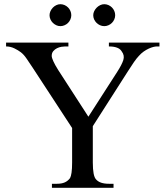

<svg xmlns="http://www.w3.org/2000/svg" viewBox="-20 -890 791 910"><path d="M525.9 -817.9Q525.9 -828.6 521.7 -838.1Q517.6 -847.7 510.5 -854.7Q503.4 -861.8 493.9 -866Q484.4 -870.1 474.1 -870.1Q464.4 -870.1 455.1 -865.7Q445.8 -861.3 438.5 -854Q431.2 -846.7 426.5 -837.2Q421.9 -827.6 421.9 -817.9Q421.9 -807.6 426 -798.3Q430.2 -789.1 437.3 -782Q444.3 -774.9 453.9 -770.5Q463.4 -766.1 474.1 -766.1Q484.4 -766.1 493.9 -770.3Q503.4 -774.4 510.5 -781.5Q517.6 -788.6 521.7 -798.1Q525.9 -807.6 525.9 -817.9ZM317.9 -817.9Q317.9 -828.6 313.7 -838.1Q309.6 -847.7 302.5 -854.7Q295.4 -861.8 285.9 -866Q276.4 -870.1 266.1 -870.1Q256.3 -870.1 247.1 -865.7Q237.8 -861.3 230.7 -854Q223.6 -846.7 219.2 -837.2Q214.8 -827.6 214.8 -817.9Q214.8 -807.6 219 -798.3Q223.1 -789.1 230.2 -782Q237.3 -774.9 246.6 -770.5Q255.9 -766.1 266.1 -766.1Q276.4 -766.1 285.9 -770.3Q295.4 -774.4 302.5 -781.5Q309.6 -788.6 313.7 -798.1Q317.9 -807.6 317.9 -817.9ZM735.8 -669.9V-688H496.1V-669.9Q510.3 -669.9 520.5 -668Q530.8 -666 537.8 -662.8Q544.9 -659.7 549.6 -655.3Q554.2 -650.9 557.1 -646Q571.3 -627.4 564.5 -605.5Q557.6 -583.5 535.2 -548.8L398.9 -336.9L255.9 -558.1Q240.2 -583 232.7 -599.9Q225.1 -616.7 225.1 -625Q225.1 -638.7 232.4 -647.5Q239.7 -656.2 250 -661.4Q260.3 -666.5 271 -668.2Q281.7 -669.9 289.1 -669.9H304.2V-688H8.8V-669.9Q29.3 -669.9 47.9 -660.9Q66.4 -651.9 79.1 -642.1Q93.3 -630.9 105.2 -613.3Q117.2 -595.7 133.8 -570.8L321.8 -283.2V-120.1Q321.8 -89.8 319.1 -71.8Q316.4 -53.7 312 -45.9Q301.3 -31.7 286.6 -25.4Q272 -19 250 -19H226.1V0H518.1V-19H496.1Q452.6 -19 435.1 -40Q419.9 -55.7 419.9 -120.1V-292L586.9 -553.2Q602.5 -578.1 615 -595.9Q627.4 -613.8 638.2 -625Q648.9 -637.2 661.1 -645.8Q673.3 -654.3 685.1 -659.7Q696.8 -665 706.8 -667.5Q716.8 -669.9 723.1 -669.9Z"/></svg>

Font: Galatia SIL
Style: Regular
Weight: 400
Designer: Development by SIL's NRSI team
Version: Version 2.1